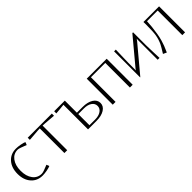

<svg xmlns="http://www.w3.org/2000/svg" viewBox="219 -1447 2437 2437"><g transform="rotate(-45 1437.0 -229.0)"><path d="M390.1 -448.2 375 -410.2 301.8 -438Q269 -450.2 252 -450.2Q178.2 -450.2 133.5 -390.4Q88.9 -330.6 88.9 -232.9Q88.9 -135.7 133.5 -76.4Q178.2 -17.1 252 -17.1Q272.9 -17.1 301.8 -27.8L375 -56.2L390.1 -19Q369.6 -8.8 324.7 -0.5Q279.8 7.8 245.1 7.8Q149.9 7.8 91.6 -58.3Q33.2 -124.5 33.2 -232.9Q33.2 -341.8 91.6 -408.4Q149.9 -475.1 245.1 -475.1Q279.8 -475.1 324.7 -466.8Q369.6 -458.5 390.1 -448.2Z M449.7 -466.8H882.8V-428.2Q864.3 -428.2 794.2 -435.1Q724.1 -441.9 691.9 -441.9V0H641.6V-441.9Q609.4 -441.9 538.8 -435.1Q468.3 -428.2 449.7 -428.2Z M1115.7 -24.9H1217.8Q1283.2 -24.9 1323 -52.5Q1362.8 -80.1 1362.8 -125Q1362.8 -169.9 1323 -197.5Q1283.2 -225.1 1217.8 -225.1H1115.7ZM1115.7 -466.8V-250H1217.8Q1307.1 -250 1361.3 -215.8Q1415.5 -181.6 1415.5 -125Q1415.5 -68.4 1361.3 -34.2Q1307.1 0 1217.8 0H1065.9V-441.9Q1044.9 -440.4 993.7 -434.3Q942.4 -428.2 924.8 -428.2V-466.8Z M1509.3 -466.8H1867.2V0H1817.4V-441.9H1559.6V0H1509.3Z M2341.3 -466.8V-233.9Q2341.3 -186.5 2345.2 -103Q2349.1 -19.5 2349.1 0H2315.9V-235.8V-351.1L2316.9 -376H2315.9L2300.3 -354L2003.9 0H2000V-466.8H2031.2Q2031.2 -447.3 2028.1 -364.3Q2024.9 -281.2 2024.9 -233.9V-119.1L2023.9 -101.1H2024.9L2036.1 -117.2L2328.1 -466.8Z M2517.6 -232.9Q2527.8 -292 2527.8 -424.8Q2527.8 -433.6 2527.3 -447.3Q2526.9 -460.9 2526.9 -466.8H2807.6V0H2757.8V-441.9H2565.9Q2563 -355 2543.9 -235.8Q2535.2 -183.1 2522.2 -138.2Q2509.3 -93.3 2499 -67.9Q2488.8 -42.5 2462.9 17.1L2415.5 -4.9Q2463.9 -82 2479 -112.8Q2505.9 -168 2517.6 -232.9Z"/></g></svg>

Font: Resagokr
Style: Light
Weight: 300
Designer: gluk
Foundry: gluk
Version: Version 0.95